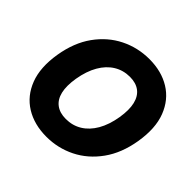

<svg xmlns="http://www.w3.org/2000/svg" viewBox="-181 -925 1122 1122"><g transform="rotate(45 380.0 -363.5)"><path d="M342.8 9.8Q242.2 9.8 168.9 -35.4Q95.7 -80.6 62.7 -166.5Q29.8 -252.4 49.8 -374.5Q69.3 -492.2 127.2 -573Q185.1 -653.8 268.8 -695.6Q352.5 -737.3 448.2 -737.3Q548.3 -737.3 621.3 -692.4Q694.3 -647.5 727.5 -561.5Q760.7 -475.6 740.2 -352.1Q720.7 -234.9 662.6 -154.1Q604.5 -73.2 521.2 -31.7Q438 9.8 342.8 9.8ZM349.6 -144Q404.8 -144 448.7 -170.9Q492.7 -197.8 522.5 -249.3Q552.2 -300.8 564.5 -374.5Q575.7 -443.4 564.7 -489.7Q553.7 -536.1 522.2 -559.8Q490.7 -583.5 440.9 -583.5Q386.2 -583.5 342 -556.4Q297.9 -529.3 268.1 -477.8Q238.3 -426.3 225.6 -352.1Q214.4 -283.7 225.3 -237.5Q236.3 -191.4 268.1 -167.7Q299.8 -144 349.6 -144Z"/></g></svg>

Font: Inter Tight ExtraBold
Style: Italic
Weight: 800
Italic angle: -9.39999°
Designer: Rasmus Andersson
Foundry: rsms
Version: Version 3.004